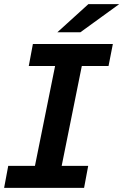

<svg xmlns="http://www.w3.org/2000/svg" viewBox="-33 -914 600 934"><path d="M365 -593 267 -107H396L376 0H-13L7 -107H137L235 -593H107L127 -700H516L495 -593ZM397 -894H547L358 -757H246Z"/></svg>

Font: Montserrat Alternates SemiBold
Style: Italic
Weight: 600
Italic angle: -11.3°
Designer: Julieta Ulanovsky
Foundry: Julieta Ulanovsky
Version: Version 7.200